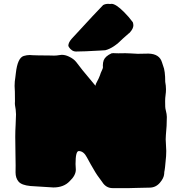

<svg xmlns="http://www.w3.org/2000/svg" viewBox="-20 -947 928 989"><path d="M645 22H560.1Q525.9 22 505.9 -10.3Q498 -22 488.8 -33.7Q474.6 -51.8 447.3 -100.6Q437.5 -119.1 427.2 -137.2Q410.6 -168.9 385.7 -168.9Q369.1 -168.9 369.1 -102.1Q369.1 -87.9 370.6 -73.2Q370.6 -43.5 338.9 -13.7Q308.6 18.6 254.9 18.6Q195.3 14.2 136.7 11.2Q91.3 6.8 75.7 -11.5Q60.1 -29.8 60.1 -59.1L60.5 -94.7Q60.5 -126.5 59.6 -158.2Q58.6 -200.2 58.6 -242.7Q58.6 -273.4 60.5 -304.2Q62 -331.1 62.5 -357.9Q62 -381.8 57.1 -406.2L56.6 -414.6L57.1 -425.3L56.6 -475.1Q55.2 -489.7 55.2 -504.4Q55.2 -526.9 59.1 -549.3L61.5 -569.3Q70.3 -648.9 102.1 -658.7Q118.2 -663.6 133.3 -663.6Q140.1 -663.6 147.5 -662.6Q159.7 -661.6 238.3 -661.1L258.3 -660.6Q272.5 -660.6 285.2 -663.1Q291.5 -664.6 298.3 -664.6Q315.9 -664.6 334.5 -655.8Q359.9 -644 373 -627Q404.3 -585 440.4 -543Q456.1 -524.4 471.7 -505.4L474.1 -515.1Q492.7 -550.3 495.4 -560.3Q498 -570.3 504.2 -582.8Q510.3 -595.2 510.3 -600.1L509.8 -609.9Q509.8 -624.5 514.2 -636.7Q522.5 -657.7 554.7 -672.4Q558.1 -673.3 564 -673.3Q566.9 -673.3 571.3 -672.9Q575.7 -672.4 589.4 -672.4L625.5 -672.9Q645 -671.9 653.3 -671.9Q661.6 -671.9 670.9 -670.9Q680.2 -669.9 689.9 -669.9Q718.3 -669.9 745.1 -670.9Q801.8 -669.4 814.5 -625.5Q816.9 -617.2 820.3 -607.9Q831.1 -582.5 831.1 -525.4Q835 -505.4 835 -486.8Q835 -472.2 832.8 -457Q830.6 -441.9 830.6 -425.8L831.1 -397Q831.1 -389.2 835 -374.5Q838.9 -359.9 839.4 -344.7Q839.4 -298.3 834.5 -252Q833.5 -240.7 833.5 -229.5Q833.5 -213.9 835 -199Q836.4 -184.1 836.4 -169.4Q836.4 -143.1 833 -115.7Q831.1 -100.6 830.1 -85.4Q829.6 -78.1 828.1 -70.8Q825.7 -61 825.7 -51.3Q824.2 -29.3 803 -4.9Q781.7 19.5 750 19.5Q716.3 21 682.6 21Q664.1 21 645 22ZM372.1 -681.6Q359.9 -681.6 350.8 -688Q341.8 -694.3 336.9 -701.7Q332 -709 332 -711.4Q332 -727.5 349.1 -747.1L354 -752.4Q481 -890.6 511.2 -920.9Q522.5 -927.2 537.6 -927.2Q543 -927.2 548.8 -926.3L549.3 -926.8Q549.8 -926.8 554.7 -927.2Q576.7 -927.2 619.1 -884.8Q643.6 -860.4 664.1 -832.5Q667 -823.7 667 -816.4Q667 -800.3 649.9 -780.8Q647 -776.9 642.1 -773.9L612.8 -748Q565.9 -699.7 523.4 -688.5Q521.5 -688 518.6 -688L493.7 -686.5Q409.7 -681.6 372.1 -681.6Z"/></svg>

Font: Kaph
Style: Regular
Weight: 400
Designer: GGBotNet
Foundry: f0n7.com
Version: 1.10